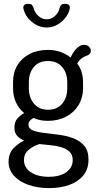

<svg xmlns="http://www.w3.org/2000/svg" viewBox="-20 -736 499 985"><path d="M232 229Q173 229 126 212.5Q79 196 51.5 165.5Q24 135 24 94Q24 52 48.5 25.5Q73 -1 105 -15Q83 -23 68.5 -38.5Q54 -54 54 -82Q54 -110 68 -126.5Q82 -143 104 -156Q77 -178 62 -210.5Q47 -243 47 -282V-315Q47 -364 69 -401Q91 -438 131.5 -459Q172 -480 226 -480Q261 -480 290.5 -469.5Q320 -459 342 -441Q358 -474 375.5 -490Q393 -506 410 -506Q428 -506 437 -496Q446 -486 446 -475Q446 -467 441 -461Q436 -455 429 -452Q418 -449 403.5 -440Q389 -431 376 -410Q391 -391 398.5 -366.5Q406 -342 406 -315V-282Q406 -235 383 -197Q360 -159 319 -137.5Q278 -116 225 -116Q184 -116 152 -131Q142 -125 134 -117.5Q126 -110 126 -97Q126 -76 148.5 -67Q171 -58 206 -54Q241 -50 280 -45Q319 -40 354 -27.5Q389 -15 411.5 11Q434 37 434 83Q434 132 407 164.5Q380 197 334.5 213Q289 229 232 229ZM230 171Q287 171 320 147.5Q353 124 353 85Q353 57 336 41.5Q319 26 292 18.5Q265 11 235.5 8.5Q206 6 182 3Q150 13 126.5 33Q103 53 103 85Q103 124 138 147.5Q173 171 230 171ZM227 -173Q273 -173 299 -204Q325 -235 325 -282V-315Q325 -361 299 -392Q273 -423 226 -423Q179 -423 153.5 -392Q128 -361 128 -315V-283Q128 -236 154 -204.5Q180 -173 227 -173ZM219 -595Q178 -595 143.5 -623.5Q109 -652 100 -693Q98 -703 104 -709.5Q110 -716 120 -716H130Q139 -716 144 -710.5Q149 -705 152 -696Q158 -671 177 -654Q196 -637 219 -637Q243 -637 262 -654Q281 -671 286 -696Q289 -705 294 -710.5Q299 -716 308 -716H317Q328 -716 334 -709.5Q340 -703 338 -692Q329 -652 294.5 -623.5Q260 -595 219 -595Z"/></svg>

Font: Dosis ExtraLight Medium
Style: Regular
Weight: 500
Version: Version 3.001; ttfautohint (v1.8.2)